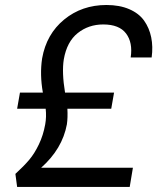

<svg xmlns="http://www.w3.org/2000/svg" viewBox="-20 -739 660 761"><path d="M147 -507.8Q164.1 -604 234.4 -661.6Q304.7 -719.2 401.9 -719.2Q454.1 -719.2 492.4 -702.6Q530.8 -686 551.3 -657Q571.8 -627.9 579.3 -591.1Q586.9 -554.2 581.1 -511.2H498Q506.8 -570.3 479.7 -606.2Q452.6 -642.1 389.2 -642.1Q331.1 -642.1 288.1 -607.9Q245.1 -573.7 232.9 -503.9Q224.6 -451.7 237.8 -372.1H432.1L420.9 -308.1H247.1Q249 -272.5 245.1 -246.1Q227.1 -148.9 143.1 -74.2H506.8L494.1 2H47.9L41 -49.8Q74.7 -80.6 95.7 -105.5Q116.7 -130.4 134 -166.5Q151.4 -202.6 159.2 -246.1Q164.6 -275.9 161.1 -308.1H47.9L59.1 -372.1H149.9Q137.2 -443.8 147 -507.8Z"/></svg>

Font: SVN-Poppins
Style: Italic
Weight: 400
Italic angle: -10°
Designer: Ninad Kale (Devanagari), Jonny Pinhorn (Latin)
Foundry: Indian Type Foundry
Version: Version 3.002 2017